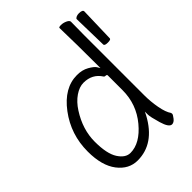

<svg xmlns="http://www.w3.org/2000/svg" viewBox="-209 -804 917 917"><g transform="rotate(-45 250.0 -345.5)"><path d="M174 -37Q239 -37 299 -109Q359 -181 359 -276V-376Q359 -382 348 -382Q344 -382 341 -386Q311 -433 252 -433Q224 -433 194 -412.5Q164 -392 141 -356Q91 -278 91 -196Q91 -114 116 -75.5Q141 -37 174 -37ZM444 -670Q444 -675 452 -679Q460 -683 470 -683Q496 -683 496 -671L491 -494Q491 -486 470.5 -486Q450 -486 448 -494ZM173 13Q114 13 74 -39Q34 -91 34 -186Q34 -301 101.5 -391Q169 -481 256 -481Q291 -481 316.5 -466.5Q342 -452 350 -440L359 -425V-443Q359 -593 356 -699Q356 -704 371 -704Q386 -704 401 -697Q416 -690 416 -681L415 -592V-185Q415 -142 423 -99Q431 -56 446 -35Q447 -33 447 -28Q447 -23 435.5 -8Q424 7 411 7Q391 7 376.5 -42.5Q362 -92 362 -108V-128L353 -110Q286 13 173 13Z"/></g></svg>

Font: Moon Stars Kai T HW Light
Style: Regular
Weight: 300
Designer: GuiWonder
Version: Version 1.101